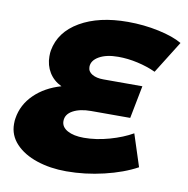

<svg xmlns="http://www.w3.org/2000/svg" viewBox="-81 -796 869 889"><g transform="rotate(10 353.0 -351.5)"><path d="M706 -663 611 -511Q572 -529 525.5 -539.5Q479 -550 434 -550Q378 -550 344 -530.5Q310 -511 310 -481Q310 -459 330.5 -447Q351 -435 383 -435H567L537 -281H353Q301 -281 268 -263Q235 -245 235 -213Q235 -185 264 -169Q293 -153 341 -153Q399 -153 461 -170.5Q523 -188 568 -214L617 -63Q553 -28 464.5 -7Q376 14 288 14Q212 14 149 -7Q86 -28 49 -67.5Q12 -107 12 -160Q12 -178 14 -187Q24 -252 73 -300Q122 -348 198 -370Q160 -388 139.5 -421.5Q119 -455 119 -497Q119 -515 121 -525Q137 -614 225.5 -665.5Q314 -717 450 -717Q525 -717 595 -702Q665 -687 706 -663Z"/></g></svg>

Font: TypoPRO Montserrat Alternates
Style: Italic
Weight: 800
Italic angle: -11.3°
Designer: Julieta Ulanovsky
Foundry: Julieta Ulanovsky
Version: Version 6.001